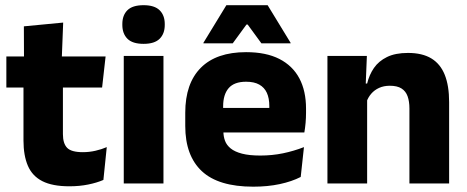

<svg xmlns="http://www.w3.org/2000/svg" viewBox="-20 -707 1798 740"><path d="M247.5 11Q182 11 143.2 -8.8Q104.5 -28.5 87.5 -68Q70.5 -107.5 70.5 -165.5V-440H222.5V-190Q222.5 -154 238.8 -137.2Q255 -120.5 299.5 -120.5Q324 -120.5 348 -126Q372 -131.5 391.5 -140L378.5 -13.5Q353 -2.5 319.8 4.2Q286.5 11 247.5 11ZM4.5 -369.5V-489.5H387L373.5 -369.5ZM72.5 -478.5 72 -605.5 223.5 -620 218 -478.5Z M457 0V-491.5H610V0ZM533.5 -538Q490.5 -538 471 -557.8Q451.5 -577.5 451.5 -611V-614.5Q451.5 -648 471 -667.5Q490.5 -687 533.5 -687Q575.5 -687 595.2 -667.5Q615 -648 615 -614.5V-611Q615 -577 595.2 -557.5Q575.5 -538 533.5 -538Z M956 12.5Q822 12.5 758 -47.2Q694 -107 694 -221.5V-272.5Q694 -385.5 754 -445.8Q814 -506 928.5 -506Q1005.5 -506 1056.8 -479.8Q1108 -453.5 1133.8 -405Q1159.5 -356.5 1159.5 -288.5V-272Q1159.5 -253 1157.8 -233.2Q1156 -213.5 1153 -196.5H1015Q1017 -225.5 1017.5 -251.2Q1018 -277 1018 -298Q1018 -328.5 1008.5 -349.2Q999 -370 979.2 -381Q959.5 -392 928.5 -392Q882.5 -392 861.2 -367.2Q840 -342.5 840 -297V-252L841 -235.5V-200.5Q841 -181.5 847.2 -164.5Q853.5 -147.5 869.2 -134.8Q885 -122 912.8 -114.8Q940.5 -107.5 983.5 -107.5Q1029 -107.5 1071 -116.2Q1113 -125 1151.5 -140L1139 -25Q1105 -7.5 1058.5 2.5Q1012 12.5 956 12.5ZM775 -196.5V-291H1122V-196.5ZM852.5 -687H1011.5L1100 -542V-540H987.5L934.5 -612.5H930L877 -540H764V-542Z M1558 0V-289Q1558 -316 1551 -335.8Q1544 -355.5 1527.5 -366Q1511 -376.5 1482.5 -376.5Q1459 -376.5 1441 -368.2Q1423 -360 1410.8 -345.8Q1398.5 -331.5 1392.5 -313.5L1369 -385H1395Q1403 -418.5 1421.2 -445Q1439.5 -471.5 1471.5 -487.2Q1503.5 -503 1552.5 -503Q1607.5 -503 1642.5 -481.8Q1677.5 -460.5 1694.2 -418.5Q1711 -376.5 1711 -313.5V0ZM1242 0V-491.5H1394L1389 -368.5L1395 -354V0Z"/></svg>

Font: Anek Bangla Medium
Style: Bold
Weight: 700
Version: Version 1.003